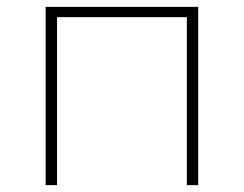

<svg xmlns="http://www.w3.org/2000/svg" viewBox="-20 -539 710 559"><path d="M113 0V-519H557V0H524V-489H146V0Z"/></svg>

Font: Montserrat ExtraLight
Style: Regular
Weight: 200
Designer: Julieta Ulanovsky
Foundry: Julieta Ulanovsky
Version: Version 9.000; ttfautohint (v1.8.4.7-5d5b)